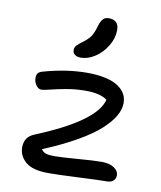

<svg xmlns="http://www.w3.org/2000/svg" viewBox="-87 -851 781 931"><g transform="rotate(10 303.5 -385.5)"><path d="M272.9 -568.8Q253.4 -568.8 242.7 -577.1Q231.9 -585.4 231.9 -599.1Q231.9 -612.8 240.2 -621.8Q248.5 -630.9 272.9 -648.9Q297.4 -668 307.9 -684.8Q318.4 -701.7 327.1 -732.9Q335.4 -760.3 345.9 -770.5Q356.4 -780.8 373 -780.8Q422.9 -780.8 422.9 -731Q422.9 -690.9 399.9 -652.8Q377 -614.7 342 -591.8Q307.1 -568.8 272.9 -568.8ZM214.8 9.8Q136.7 9.8 102.3 -19.8Q67.9 -49.3 67.9 -91.8Q67.9 -143.1 115.2 -162.1Q403.3 -279.3 430.2 -389.2Q396.5 -415 325.2 -415Q276.9 -415 231.4 -407Q186 -398.9 154.8 -390.9Q123.5 -382.8 109.9 -382.8Q96.2 -382.8 84.7 -398.4Q73.2 -414.1 73.2 -434.1Q73.2 -449.7 79.8 -457.8Q86.4 -465.8 103 -470.2Q215.3 -502 316.9 -502Q360.8 -502 395.5 -495.4Q430.2 -488.8 452.4 -478Q474.6 -467.3 489 -452.1Q503.4 -437 509.3 -421.1Q515.1 -405.3 515.1 -387.2Q515.1 -357.4 497.1 -325.2Q479 -293 439.7 -256.3Q400.4 -219.7 330.1 -179.2Q259.8 -138.7 164.1 -99.1Q172.9 -85.4 187.5 -80.8Q202.1 -76.2 229 -76.2Q263.7 -76.2 342.3 -82.5Q420.9 -88.9 460.9 -88.9Q498.5 -88.9 521.2 -74Q543.9 -59.1 543.9 -36.1Q543.9 -20.5 532.7 -10.3Q521.5 0 502 0Q465.3 0 364 4.9Q262.7 9.8 214.8 9.8Z"/></g></svg>

Font: Shantell Sans Normal
Style: Regular
Weight: 400
Designer: Stephen Nixon, Anya Danilova, Shantell Martin
Foundry: Arrow Type
Version: Version 1.006;[559af2be0]